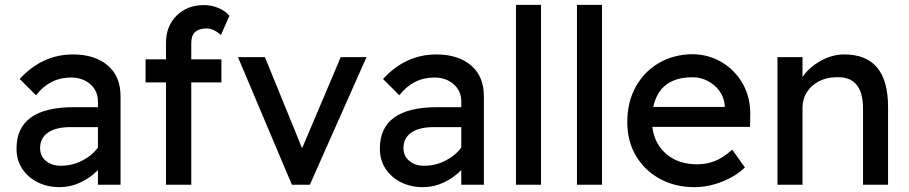

<svg xmlns="http://www.w3.org/2000/svg" viewBox="-20 -760 3742 790"><path d="M226 10Q175 10 135 -10Q95 -30 71.5 -65.5Q48 -101 48 -149Q48 -319 284 -319H383V-342Q383 -386 351.5 -413.5Q320 -441 272 -441Q185 -441 128 -368L61 -435Q154 -536 280 -536Q370 -536 423 -491Q476 -446 476 -364V0H383V-60Q351 -28 310.5 -9Q270 10 226 10ZM230 -78Q277 -78 318 -99Q359 -120 383 -153V-237H271Q210 -237 177.5 -214.5Q145 -192 145 -151Q145 -118 169 -98Q193 -78 230 -78Z M663 0V-421H579V-516H663V-584Q663 -652 706.5 -695.5Q750 -739 819 -739Q851 -739 879 -727Q907 -715 924 -695L889 -616Q876 -628 860.5 -635.5Q845 -643 831 -643Q767 -643 767 -584V-516H891V-421H767V0Z M1181 0 959 -525H1070L1223 -150L1382 -525H1488L1255 0Z M1721 10Q1670 10 1630 -10Q1590 -30 1566.5 -65.5Q1543 -101 1543 -149Q1543 -319 1779 -319H1878V-342Q1878 -386 1846.5 -413.5Q1815 -441 1767 -441Q1680 -441 1623 -368L1556 -435Q1649 -536 1775 -536Q1865 -536 1918 -491Q1971 -446 1971 -364V0H1878V-60Q1846 -28 1805.5 -9Q1765 10 1721 10ZM1725 -78Q1772 -78 1813 -99Q1854 -120 1878 -153V-237H1766Q1705 -237 1672.5 -214.5Q1640 -192 1640 -151Q1640 -118 1664 -98Q1688 -78 1725 -78Z M2103 0V-740H2206V0Z M2354 0V-740H2457V0Z M2838 10Q2757 10 2694.5 -24.5Q2632 -59 2596.5 -119Q2561 -179 2561 -257Q2561 -340 2595.5 -402.5Q2630 -465 2690.5 -500.5Q2751 -536 2829 -537Q2897 -536 2951.5 -503Q3006 -470 3037.5 -413Q3069 -356 3067 -282L3066 -238H2664Q2673 -167 2722.5 -125.5Q2772 -84 2848 -84Q2887 -84 2920.5 -97Q2954 -110 2993 -144L3045 -71Q3008 -35 2951 -12.5Q2894 10 2838 10ZM2829 -442Q2694 -442 2668 -320H2962V-327Q2959 -360 2940 -386Q2921 -412 2892 -427Q2863 -442 2829 -442Z M3179 0V-525H3282V-443Q3308 -482 3355.5 -509Q3403 -536 3454 -536Q3634 -536 3634 -320V0H3531V-313Q3531 -448 3420 -442Q3381 -442 3349.5 -425.5Q3318 -409 3300 -381Q3282 -353 3282 -318V0Z"/></svg>

Font: Readex Pro
Style: Regular
Weight: 400
Designer: Bonnie Shaver-Troup, Thomas Jockin
Foundry: Lexend
Version: Version 1.204; ttfautohint (v1.8.4.7-5d5b)